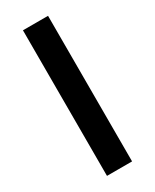

<svg xmlns="http://www.w3.org/2000/svg" viewBox="-186 -761 655 812"><g transform="rotate(-30 141.5 -355.5)"><path d="M203.1 -710.9V0H80.6V-710.9Z"/></g></svg>

Font: Vazirmatn FD Medium
Style: Regular
Weight: 500
Designer: Saber Rastikerdar
Foundry: Saber Rastikerdar
Version: Version 33.003